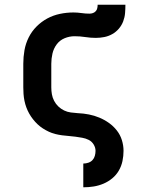

<svg xmlns="http://www.w3.org/2000/svg" viewBox="-20 -581 640 816"><path d="M334 215V114H335Q345 114 355.5 110.5Q366 107 373 99.5Q380 92 383 81.5Q386 71 386 60Q386 46 378 33Q370 20 357 13.5Q344 7 329.5 4.5Q315 2 301 0Q287 -2 272.5 -3Q258 -4 243.5 -6Q229 -8 215 -11.5Q201 -15 188 -21Q175 -27 162.5 -35Q150 -43 139.5 -53Q129 -63 120 -74.5Q111 -86 104 -98.5Q97 -111 92 -124.5Q87 -138 84 -152.5Q81 -167 80 -181.5Q79 -196 79 -210V-310Q79 -339 84 -367.5Q89 -396 102 -422Q115 -448 135.5 -468.5Q156 -489 181 -502.5Q206 -516 234.5 -522Q263 -528 292 -528Q309 -528 326 -525.5Q343 -523 360 -523Q368 -523 375 -525.5Q382 -528 387 -533.5Q392 -539 393.5 -546.5Q395 -554 395 -561H513Q513 -543 511.5 -525Q510 -507 503.5 -490Q497 -473 485 -459Q473 -445 457 -436Q441 -427 423 -423.5Q405 -420 387 -420Q365 -420 342.5 -423.5Q320 -427 297 -427Q275 -427 254.5 -418.5Q234 -410 221 -392.5Q208 -375 203 -353.5Q198 -332 198 -310V-210Q198 -195 200.5 -180.5Q203 -166 210 -152.5Q217 -139 228 -128.5Q239 -118 252.5 -111.5Q266 -105 281 -103Q296 -101 311 -100H312Q335 -99 358 -94.5Q381 -90 402.5 -81Q424 -72 443 -58.5Q462 -45 476.5 -26.5Q491 -8 498 14.5Q505 37 505 60Q505 82 500.5 103.5Q496 125 485 144Q474 163 457 177Q440 191 420 199.5Q400 208 378.5 211.5Q357 215 335 215Z"/></svg>

Font: Iosevka Etoile
Style: Bold
Weight: 700
Designer: Belleve Invis
Foundry: Belleve Invis
Version: Version 28.1.0; ttfautohint (v1.8.4)